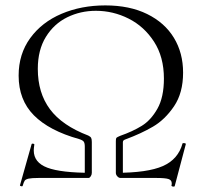

<svg xmlns="http://www.w3.org/2000/svg" viewBox="-20 -659 757 711"><path d="M425 -156Q471 -172 505 -193Q539 -214 563 -256.5Q587 -299 587 -368Q587 -448 550.5 -504.5Q514 -561 456.5 -590Q399 -619 335 -619Q278 -619 229 -595Q180 -571 150 -522.5Q120 -474 120 -404Q120 -315 165 -254.5Q210 -194 307 -157Q315 -153 317.5 -148.5Q320 -144 320 -133V-19L294 -12V-116Q294 -129 290 -134.5Q286 -140 273 -144Q162 -175 105.5 -232Q49 -289 49 -379Q49 -459 92 -518Q135 -577 208 -608Q281 -639 370 -639Q460 -639 525 -607Q590 -575 624 -519Q658 -463 658 -390Q658 -315 624.5 -265.5Q591 -216 546.5 -190Q502 -164 445 -143Q439 -141 437 -138.5Q435 -136 435 -132V-12L409 -19V-136Q409 -146 411 -148.5Q413 -151 425 -156ZM656 -128Q656 -129 660 -129Q669 -129 668 -125L627 30Q627 32 622 32Q619 32 616.5 30.5Q614 29 615 28Q616 25 616 20Q616 8 604 4Q592 0 559 0H426Q420 0 414.5 -6Q409 -12 409 -19Q526 -19 583 -44Q640 -69 656 -128ZM308 0H123Q97 0 86 2.5Q75 5 71.5 10Q68 15 64 29Q63 32 58 30.5Q53 29 54 27L97 -125Q98 -128 103 -127Q108 -126 107 -123Q105 -109 105 -102Q105 -57 155.5 -38Q206 -19 320 -19Q320 -12 316 -6Q312 0 308 0Z"/></svg>

Font: Cormorant Infant
Style: Regular
Weight: 400
Designer: Christian Thalmann (Catharsis Fonts)
Foundry: Catharsis Fonts
Version: Version 4.000